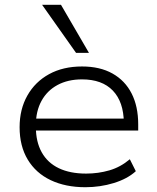

<svg xmlns="http://www.w3.org/2000/svg" viewBox="-20 -775 655 803"><path d="M337 8Q254 8 192 -21.5Q130 -51 96 -107.5Q62 -164 62 -243Q62 -318 94.5 -375.5Q127 -433 185.5 -465Q244 -497 323 -497Q398 -497 450.5 -467.5Q503 -438 530.5 -384Q558 -330 558 -255V-229H110V-279H519L498 -262Q497 -349 452 -396Q407 -443 323 -443Q264 -443 220.5 -419.5Q177 -396 153.5 -353Q130 -310 130 -252V-244Q130 -182 154.5 -138Q179 -94 226 -71.5Q273 -49 340 -49Q391 -49 437.5 -62.5Q484 -76 523 -109L548 -59Q513 -27 456 -9.5Q399 8 337 8ZM298 -554 156 -755H235L352 -554Z"/></svg>

Font: Nunito Sans 10pt SemiExpanded Light
Style: Regular
Weight: 300
Width: 6
Designer: Vernon Adams
Foundry: Vernon Adams
Version: Version 3.101;gftools[0.9.27]